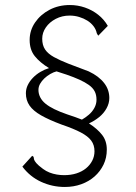

<svg xmlns="http://www.w3.org/2000/svg" viewBox="-20 -691 540 764"><path d="M238 53Q188 53 143.5 32.5Q99 12 69 -28L108 -71Q114 -68 114 -65Q114 -62 115.5 -56.5Q117 -51 124.5 -42Q132 -33 151 -19Q163 -10 177 -4.5Q191 1 206 3.5Q221 6 235 6Q262 6 284 -1Q306 -8 322 -21Q338 -34 347 -51.5Q356 -69 356 -89Q356 -114 343 -131.5Q330 -149 301.5 -164Q273 -179 226 -195Q175 -214 143.5 -232Q112 -250 97.5 -271Q83 -292 83 -320Q83 -337 90.5 -352.5Q98 -368 111 -381.5Q124 -395 141 -405Q158 -415 175 -420Q139 -442 118.5 -467.5Q98 -493 98 -532Q98 -570 119.5 -601.5Q141 -633 177 -652Q213 -671 258 -671Q289 -671 318 -661Q347 -651 370.5 -632.5Q394 -614 409 -588L371 -549Q369 -551 368 -553.5Q367 -556 365 -559Q362 -574 352 -587Q342 -600 327.5 -609Q313 -618 295 -623.5Q277 -629 257 -629Q227 -629 202 -616Q177 -603 162.5 -582Q148 -561 148 -537Q148 -511 159.5 -494Q171 -477 194.5 -464Q218 -451 252.5 -437.5Q287 -424 333 -407Q354 -397 369 -385.5Q384 -374 394.5 -360.5Q405 -347 410 -332Q415 -317 415 -301Q415 -280 404 -260Q393 -240 374.5 -225Q356 -210 334 -200Q368 -178 386.5 -154Q405 -130 405 -96Q405 -63 392 -36Q379 -9 356.5 11Q334 31 303.5 42Q273 53 238 53ZM306 -215Q320 -223 333.5 -234.5Q347 -246 355.5 -261.5Q364 -277 364 -294Q364 -314 356.5 -328Q349 -342 333.5 -353Q318 -364 296 -374Q274 -384 245 -394L205 -407Q193 -404 180 -396.5Q167 -389 156.5 -379Q146 -369 139.5 -357.5Q133 -346 133 -333Q133 -318 140 -304Q147 -290 161 -278.5Q175 -267 196.5 -256.5Q218 -246 247 -236Q265 -230 279.5 -225Q294 -220 306 -215Z"/></svg>

Font: Inconsolata Light
Style: Regular
Weight: 300
Designer: Raph Levien, Cyreal, Brenton Simpson
Foundry: Raph Levien, Cyreal, Google
Version: Version 3.001